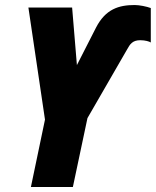

<svg xmlns="http://www.w3.org/2000/svg" viewBox="-20 -744 620 764"><path d="M103 0H270L328 -274L485 -546C497 -568 507 -584 538 -584C558 -584 574 -579 580 -575V-712C564 -718 535 -724 516 -724C453 -724 400 -708 362 -634L286 -485L267 -714H93L159 -268Z"/></svg>

Font: Noto Sans ExtraCondensed Black
Style: Italic
Weight: 900
Width: 2
Italic angle: -12°
Designer: Monotype Design Team
Foundry: Monotype Imaging Inc.
Version: Version 2.013